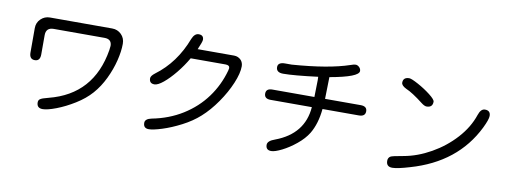

<svg xmlns="http://www.w3.org/2000/svg" viewBox="-65 -1135 4130 1561"><g transform="rotate(10 2000.0 -354.5)"><path d="M238 -546V-387Q238 -332 194 -332Q149 -332 149 -387V-589Q149 -634 180.5 -664.5Q212 -695 256 -695H770Q814 -695 845 -664.5Q876 -634 876 -587Q876 -525 857 -448Q838 -371 801 -294Q764 -217 712 -158Q661 -100 585 -53Q509 -6 436.5 21.5Q364 49 326 49Q277 49 277 2Q277 -16 289 -25Q304 -37 358 -50Q715 -141 777 -518L781 -553Q781 -609 721 -609H302Q238 -609 238 -546Z M1842 -625Q1860 -604 1860 -574Q1860 -517 1825 -433.5Q1790 -350 1732 -266.5Q1674 -183 1609 -125Q1548 -70 1466.5 -28Q1385 14 1312 37Q1239 60 1204 60Q1159 60 1159 15Q1159 -18 1212 -29Q1352 -56 1463.5 -125.5Q1575 -195 1649.5 -296.5Q1724 -398 1758 -522L1762 -542Q1762 -567 1728 -567H1440Q1402 -501 1353 -441Q1304 -381 1259 -344Q1214 -307 1186 -307Q1143 -307 1143 -350Q1143 -370 1176 -395Q1338 -515 1417 -723Q1437 -771 1471 -771Q1512 -771 1512 -732Q1512 -716 1483 -650H1784Q1818 -650 1842 -625Z M2573 -432H2867Q2920 -432 2920 -390Q2920 -347 2867 -347H2567Q2555 -223 2505 -140Q2473 -88 2416 -41.5Q2359 5 2302 33.5Q2245 62 2215 62Q2170 62 2170 18Q2170 -15 2231 -36Q2462 -123 2479 -347H2138Q2086 -347 2086 -390Q2086 -432 2138 -432H2485L2488 -572L2487 -599Q2290 -574 2202 -574Q2144 -574 2144 -619Q2144 -659 2203 -659H2258Q2559 -681 2729 -739Q2756 -749 2770 -749Q2786 -749 2800 -735.5Q2814 -722 2814 -704Q2814 -654 2577 -612Z M3446 -562Q3446 -514 3396 -514Q3379 -514 3353 -534Q3262 -605 3209 -627Q3168 -647 3168 -671Q3168 -716 3219 -716Q3237 -716 3294 -685Q3351 -654 3398.5 -617Q3446 -580 3446 -562ZM3177 -61Q3188 -69 3282 -85Q3395 -105 3505.5 -167.5Q3616 -230 3699 -321.5Q3782 -413 3817 -518Q3835 -572 3869 -572Q3915 -572 3915 -527Q3915 -498 3880 -426Q3726 -113 3350 -5Q3250 25 3208 25Q3158 25 3158 -24Q3158 -49 3177 -61Z"/></g></svg>

Font: 寒蝉全圆体
Style: Regular
Weight: 400
Designer: Warren2060
      Designed by Motoya company      

      [Varela Round]
      Joe Prince(Latin component); Avraham Cornf
Foundry: ChillType
Version: Version 3.200